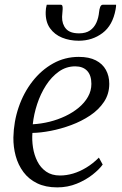

<svg xmlns="http://www.w3.org/2000/svg" viewBox="-20 -802 529 832"><path d="M425 -89Q410.5 -68.5 381.5 -45.5Q352.5 -22.5 313 -6.2Q273.5 10 228 10Q177.5 10 141 -7.8Q104.5 -25.5 81.5 -56.5Q58.5 -87.5 48 -126.2Q37.5 -165 38 -206.5Q39.5 -275 61 -337.8Q82.5 -400.5 120.8 -449.5Q159 -498.5 210 -527Q261 -555.5 321.5 -555.5Q366 -555.5 395.2 -540.5Q424.5 -525.5 439 -499Q453.5 -472.5 453.5 -439Q453.5 -395 430.8 -360.8Q408 -326.5 370.5 -301.5Q333 -276.5 288.5 -260Q244 -243.5 199.8 -235Q155.5 -226.5 120.5 -226Q118 -195 123 -162.8Q128 -130.5 141.8 -103Q155.5 -75.5 179.8 -58.5Q204 -41.5 240 -41.5Q268 -41.5 296.8 -50Q325.5 -58.5 354 -75.8Q382.5 -93 408.5 -119ZM306 -514.5Q267 -514.5 235 -491.8Q203 -469 179.2 -432Q155.5 -395 141 -350.8Q126.5 -306.5 122 -263.5Q158.5 -265.5 194.8 -274.5Q231 -283.5 263.5 -299Q296 -314.5 321.2 -335.5Q346.5 -356.5 361.2 -382.5Q376 -408.5 376 -438.5Q376 -475.5 357.8 -495Q339.5 -514.5 306 -514.5ZM243 -781.5Q249 -781.5 250.5 -775.8Q252 -770 251.5 -762Q251.5 -754.5 250.2 -745.2Q249 -736 249 -729Q248.5 -697.5 265.8 -677.5Q283 -657.5 322.5 -657.5Q352 -657.5 370 -670Q388 -682.5 397.5 -703.5Q407 -724.5 409.5 -751Q410.5 -762 414.2 -771.8Q418 -781.5 426 -781.5H483Q483 -778 482.8 -773.8Q482.5 -769.5 481 -761.5Q468.5 -692 424.2 -658.8Q380 -625.5 321 -625.5Q282 -625.5 249.2 -638.8Q216.5 -652 196.8 -679.5Q177 -707 178 -750Q178 -758 179.2 -765.8Q180.5 -773.5 182.5 -781.5Z"/></svg>

Font: Merriweather 48pt Light
Style: Italic
Weight: 300
Italic angle: -7.8°
Version: Version 2.101